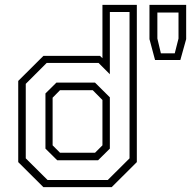

<svg xmlns="http://www.w3.org/2000/svg" viewBox="-20 -770 786 790"><path d="M439.5 0H158.5L55 -103V-437L158.5 -540H391.5L401.5 -530.5V-750H543V-103ZM383.5 -110.5H215.5L167 -158.5V-385.5L212 -430H371L432 -369.5V-158.5ZM371 -141.5 401.5 -172V-358.5L361.5 -399H227L196.5 -368V-172L227 -141.5ZM423.5 -29.5 513 -118.5V-720.5H432V-464.5L385.5 -511H172L86 -425V-118.5L175.5 -29.5ZM618 -523 595 -609V-750H746V-609L722 -523ZM642 -550.5H699L714.5 -611.5V-718.5H627.5V-611.5Z"/></svg>

Font: Tourney Light
Style: Regular
Weight: 300
Version: Version 1.015